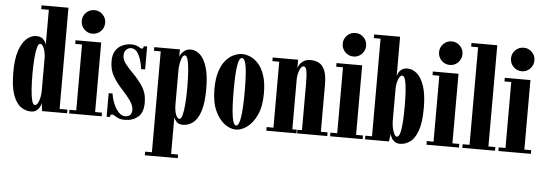

<svg xmlns="http://www.w3.org/2000/svg" viewBox="-58 -934 3880 1368"><g transform="rotate(5 1882.0 -250.0)"><path d="M178.5 10Q140 10 105.8 -14Q71.5 -38 50.2 -96.5Q29 -155 29 -259Q29 -354.5 49.5 -414Q70 -473.5 102.2 -501.2Q134.5 -529 170 -529Q198 -529 213.2 -517.2Q228.5 -505.5 235 -492Q241.5 -478.5 242.5 -473V-723H188V-750H380.5V-26H436.5V0H257.5L250 -57Q248.5 -45 240.8 -29.2Q233 -13.5 217.8 -1.8Q202.5 10 178.5 10ZM202.5 -38.5Q218.5 -38.5 230.2 -70.2Q242 -102 242.5 -144.5V-383.5Q240.5 -421.5 229 -449Q217.5 -476.5 203 -476.5Q190 -476.5 181.8 -446.8Q173.5 -417 169.8 -367Q166 -317 166 -257.5Q166 -197.5 169.5 -147.8Q173 -98 181 -68.2Q189 -38.5 202.5 -38.5Z M567.5 -580.5Q532 -580.5 507.5 -605.2Q483 -630 483 -665.5Q483 -700 507.5 -724.5Q532 -749 567.5 -749Q601.5 -749 626 -724.5Q650.5 -700 650.5 -665.5Q650.5 -630 626 -605.2Q601.5 -580.5 567.5 -580.5ZM451 0V-26H499.5V-497.5H451V-523.5H634.5V-26H683.5V0Z M848.5 11Q821.5 11 804.5 3.5Q787.5 -4 776.5 -11.5Q765.5 -19 756 -19Q743.5 -19 742.5 0H719V-168.5H747Q751 -134.5 765.5 -99Q780 -63.5 801.8 -39.2Q823.5 -15 849 -15Q874.5 -15 886 -28.2Q897.5 -41.5 897.5 -63.5Q897.5 -94.5 873.5 -129Q849.5 -163.5 816.5 -198.5Q773 -244.5 746.2 -290.5Q719.5 -336.5 719.5 -398.5Q719.5 -446 739 -474.8Q758.5 -503.5 788.8 -516.2Q819 -529 850.5 -529Q873.5 -529 888 -523Q902.5 -517 911.5 -511Q920.5 -505 927 -505Q937.5 -505 938.5 -523.5H963V-359.5H934.5Q931.5 -389 921.5 -422.2Q911.5 -455.5 894.2 -478.8Q877 -502 851.5 -502Q830 -502 815.5 -486.5Q801 -471 801 -446Q801 -415.5 823.5 -386.5Q846 -357.5 880 -323.5Q919.5 -284 950.2 -237Q981 -190 981 -123Q981 -51.5 943 -20.2Q905 11 848.5 11Z M1014 250V224H1062.5V-497.5H1014V-523.5H1197.5V-470.5Q1199.5 -478.5 1208.2 -492.2Q1217 -506 1233.8 -517.5Q1250.5 -529 1276 -529Q1311.5 -529 1341.8 -501.2Q1372 -473.5 1390.5 -414Q1409 -354.5 1409 -259Q1409 -155 1388.8 -96.5Q1368.5 -38 1335.8 -14Q1303 10 1265.5 10Q1233 10 1218 -8.2Q1203 -26.5 1200 -38V224H1249.5V250ZM1237.5 -30Q1249.5 -30 1257.5 -59.5Q1265.5 -89 1269.5 -140.2Q1273.5 -191.5 1273.5 -257.5Q1273.5 -323 1269.8 -374.2Q1266 -425.5 1258 -454.8Q1250 -484 1237.5 -484Q1222 -484 1213 -456.8Q1204 -429.5 1200 -391.5V-127Q1200.5 -85.5 1211 -57.8Q1221.5 -30 1237.5 -30Z M1643.5 11Q1604 11 1563.2 -18.8Q1522.5 -48.5 1494.8 -109.5Q1467 -170.5 1467 -263.5Q1467 -339.5 1483.8 -390.8Q1500.5 -442 1527.2 -472.2Q1554 -502.5 1584.8 -515.8Q1615.5 -529 1643.5 -529Q1671 -529 1702 -515.8Q1733 -502.5 1760 -472.2Q1787 -442 1804 -390.8Q1821 -339.5 1821 -263.5Q1821 -170.5 1793 -109.5Q1765 -48.5 1724 -18.8Q1683 11 1643.5 11ZM1643.5 -18Q1683.5 -18 1683.5 -263.5Q1683.5 -386 1674.2 -443.2Q1665 -500.5 1643.5 -500.5Q1623 -500.5 1613.8 -443.2Q1604.5 -386 1604.5 -263.5Q1604.5 -18 1643.5 -18Z M1861 0V-26H1910V-497.5H1861V-523.5H2043V-465Q2046 -475.5 2055.5 -490.5Q2065 -505.5 2083.8 -517.2Q2102.5 -529 2132.5 -529Q2165.5 -529 2192 -515.2Q2218.5 -501.5 2233.8 -465.5Q2249 -429.5 2249 -362V-26H2297V0H2081.5V-26H2114V-359.5Q2114 -420.5 2108.2 -450.2Q2102.5 -480 2087 -480Q2070.5 -480 2058.8 -452Q2047 -424 2045 -387V-26H2077V0Z M2434 -580.5Q2398.5 -580.5 2374 -605.2Q2349.5 -630 2349.5 -665.5Q2349.5 -700 2374 -724.5Q2398.5 -749 2434 -749Q2468 -749 2492.5 -724.5Q2517 -700 2517 -665.5Q2517 -630 2492.5 -605.2Q2468 -580.5 2434 -580.5ZM2317.5 0V-26H2366V-497.5H2317.5V-523.5H2501V-26H2550V0Z M2817.5 10Q2792.5 10 2777 -2.5Q2761.5 -15 2754.2 -30.8Q2747 -46.5 2745.5 -56L2738.5 0H2567V-26H2615V-724H2567V-750H2752.5V-470Q2754 -475.5 2760.5 -489.8Q2767 -504 2782.5 -516.5Q2798 -529 2826 -529Q2862 -529 2893.8 -501.2Q2925.5 -473.5 2945.2 -414Q2965 -354.5 2965 -259Q2965 -155 2944 -96.5Q2923 -38 2889.2 -14Q2855.5 10 2817.5 10ZM2791 -38.5Q2805.5 -38.5 2813.8 -67.8Q2822 -97 2825.2 -146.8Q2828.5 -196.5 2828.5 -257.5Q2828.5 -317.5 2825.2 -367Q2822 -416.5 2814 -446Q2806 -475.5 2791.5 -475.5Q2777 -475.5 2766 -448.8Q2755 -422 2752.5 -383.5V-148.5Q2753.5 -103.5 2765.8 -71Q2778 -38.5 2791 -38.5Z M3123 -580.5Q3087.5 -580.5 3063 -605.2Q3038.5 -630 3038.5 -665.5Q3038.5 -700 3063 -724.5Q3087.5 -749 3123 -749Q3157 -749 3181.5 -724.5Q3206 -700 3206 -665.5Q3206 -630 3181.5 -605.2Q3157 -580.5 3123 -580.5ZM3006.5 0V-26H3055V-497.5H3006.5V-523.5H3190V-26H3239V0Z M3263 0V-26H3312.5V-724H3263V-750H3447.5V-26H3497V0Z M3637.5 -580.5Q3602 -580.5 3577.5 -605.2Q3553 -630 3553 -665.5Q3553 -700 3577.5 -724.5Q3602 -749 3637.5 -749Q3671.5 -749 3696 -724.5Q3720.5 -700 3720.5 -665.5Q3720.5 -630 3696 -605.2Q3671.5 -580.5 3637.5 -580.5ZM3521 0V-26H3569.5V-497.5H3521V-523.5H3704.5V-26H3753.5V0Z"/></g></svg>

Font: Imbue 50pt ExtraBold
Style: Regular
Weight: 800
Designer: Tyler Finck
Foundry: Etcetera Type Company
Version: Version 1.102; ttfautohint (v1.8.3)